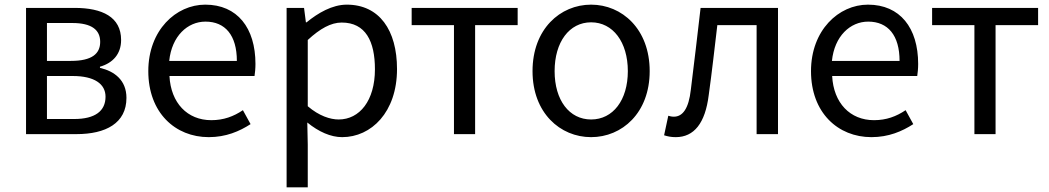

<svg xmlns="http://www.w3.org/2000/svg" viewBox="-20 -577 4514 826"><path d="M92 0H309C435 0 524 -47 524 -156C524 -233 471 -271 410 -285V-290C466 -306 501 -345 501 -405C501 -504 420 -543 301 -543H92ZM182 -315V-478H291C375 -478 411 -448 411 -397C411 -346 376 -315 285 -315ZM182 -65V-250H293C386 -250 434 -216 434 -161C434 -100 390 -65 299 -65Z M878 13C952 13 1010 -12 1058 -43L1025 -103C985 -76 942 -60 889 -60C786 -60 715 -134 709 -250H1075C1077 -263 1079 -282 1079 -302C1079 -457 1001 -557 863 -557C737 -557 618 -447 618 -271C618 -92 734 13 878 13ZM708 -315C719 -422 787 -484 864 -484C949 -484 999 -425 999 -315Z M1213 229H1304V45L1302 -50C1351 -10 1403 13 1452 13C1577 13 1688 -94 1688 -280C1688 -447 1612 -557 1472 -557C1409 -557 1348 -521 1299 -481H1296L1288 -543H1213ZM1437 -63C1401 -63 1353 -78 1304 -120V-405C1357 -454 1404 -480 1450 -480C1553 -480 1593 -399 1593 -279C1593 -144 1527 -63 1437 -63Z M1933 0H2024V-469H2207V-543H1751V-469H1933Z M2523 13C2656 13 2775 -91 2775 -271C2775 -452 2656 -557 2523 -557C2390 -557 2271 -452 2271 -271C2271 -91 2390 13 2523 13ZM2523 -63C2429 -63 2366 -146 2366 -271C2366 -396 2429 -481 2523 -481C2617 -481 2681 -396 2681 -271C2681 -146 2617 -63 2523 -63Z M2887 13C2966 13 3014 -47 3029 -168C3043 -268 3054 -369 3066 -469H3235V0H3327V-543H2994C2980 -425 2967 -308 2952 -191C2943 -110 2917 -75 2879 -75C2869 -75 2862 -77 2855 -79L2837 5C2853 10 2867 13 2887 13Z M3729 13C3803 13 3861 -12 3909 -43L3876 -103C3836 -76 3793 -60 3740 -60C3637 -60 3566 -134 3560 -250H3926C3928 -263 3930 -282 3930 -302C3930 -457 3852 -557 3714 -557C3588 -557 3469 -447 3469 -271C3469 -92 3585 13 3729 13ZM3559 -315C3570 -422 3638 -484 3715 -484C3800 -484 3850 -425 3850 -315Z M4172 0H4263V-469H4446V-543H3990V-469H4172Z"/></svg>

Font: Noto Sans JP Regular
Style: Regular
Weight: 400
Designer: Ryoko NISHIZUKA (kana & ideographs); Paul D. Hunt (Latin, Greek & Cyrillic); Wenlong ZHANG (bopomofo); Sandoll Communica
Foundry: Adobe Systems Incorporated
Version: Version 1.004;PS 1.004;hotconv 1.0.82;makeotf.lib2.5.63406